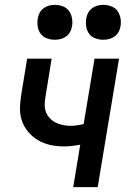

<svg xmlns="http://www.w3.org/2000/svg" viewBox="-20 -772 540 792"><path d="M282 0 311 -175Q294 -172 277.5 -170Q261 -168 244 -168Q215 -168 187.5 -174Q160 -180 136.5 -194Q113 -208 95.5 -229Q78 -250 69.5 -276.5Q61 -303 62.5 -332Q64 -361 69 -390L92 -530H193L168 -375Q165 -359 164.5 -342.5Q164 -326 169 -311.5Q174 -297 184.5 -285.5Q195 -274 208.5 -267Q222 -260 238 -256.5Q254 -253 270 -253Q284 -253 297.5 -255Q311 -257 325 -260L370 -530H471L383 0ZM406 -608Q389 -608 373 -614Q357 -620 347.5 -633Q338 -646 335.5 -663Q333 -680 336 -697Q338 -709 344 -720Q350 -731 360.5 -738.5Q371 -746 382.5 -749Q394 -752 406 -752Q423 -752 439 -746Q455 -740 464.5 -727Q474 -714 477 -697Q480 -680 477 -663Q475 -651 469 -640Q463 -629 452.5 -621.5Q442 -614 430 -611Q418 -608 406 -608ZM206 -608Q189 -608 173 -614Q157 -620 147.5 -633Q138 -646 135.5 -663Q133 -680 136 -697Q138 -709 144 -720Q150 -731 160.5 -738.5Q171 -746 182.5 -749Q194 -752 206 -752Q223 -752 239 -746Q255 -740 264.5 -727Q274 -714 277 -697Q280 -680 277 -663Q275 -651 269 -640Q263 -629 252.5 -621.5Q242 -614 230 -611Q218 -608 206 -608Z"/></svg>

Font: Iosevka Curly Semibold Oblique
Style: Regular
Weight: 600
Italic angle: -9°
Monospace: yes
Designer: Belleve Invis
Foundry: Belleve Invis
Version: Version 11.1.0; ttfautohint (v1.8.3)